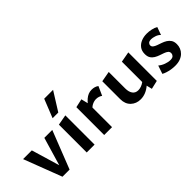

<svg xmlns="http://www.w3.org/2000/svg" viewBox="13 -1351 2005 2005"><g transform="rotate(-45 1015.5 -348.5)"><path d="M172 0 11 -421H140L256 -31H210L325 -421H442L277 0Z M530 0V-411L646 -432V0ZM531 -505 613 -711H744L615 -505Z M788 0V-411L883 -432L904 -346V0ZM884 -264 858 -289Q890 -352 934 -390Q978 -428 1028 -428Q1052 -428 1072 -422Q1092 -416 1107 -404L1062 -304Q1049 -314 1031 -320Q1013 -326 993 -326Q964 -326 934 -311Q904 -296 884 -264Z M1322 7Q1257 7 1214 -34Q1171 -75 1171 -146V-411L1287 -432V-188Q1287 -137 1308.5 -107.5Q1330 -78 1371 -78Q1392 -78 1415 -86Q1438 -94 1458 -109Q1478 -124 1490 -146L1527 -121Q1500 -80 1467 -51.5Q1434 -23 1397.5 -8Q1361 7 1322 7ZM1481 11 1460 -75V-411L1576 -432V-11Z M1825 14Q1794 14 1764.5 9Q1735 4 1710.5 -4Q1686 -12 1669 -22L1700 -114Q1727 -91 1763.5 -77.5Q1800 -64 1831 -64Q1863 -64 1875.5 -78.5Q1888 -93 1888 -109Q1888 -130 1873.5 -142Q1859 -154 1835.5 -162.5Q1812 -171 1786.5 -179.5Q1761 -188 1737.5 -202Q1714 -216 1699.5 -238.5Q1685 -261 1685 -298Q1685 -344 1707.5 -374Q1730 -404 1767.5 -419.5Q1805 -435 1850 -435Q1883 -435 1917.5 -427.5Q1952 -420 1977 -405L1946 -319Q1926 -341 1894 -351Q1862 -361 1844 -361Q1813 -361 1801 -349Q1789 -337 1789 -323Q1789 -304 1804 -292.5Q1819 -281 1842.5 -272.5Q1866 -264 1892.5 -255Q1919 -246 1942.5 -231.5Q1966 -217 1981 -194Q1996 -171 1996 -134Q1996 -105 1985.5 -78.5Q1975 -52 1953.5 -31Q1932 -10 1900 2Q1868 14 1825 14Z"/></g></svg>

Font: Ysabeau Office
Style: Bold
Weight: 700
Designer: Christian Thalmann (Catharsis Fonts)
Version: Version 2.001;gftools[0.9.30]; featfreeze: tnum,lnum,ss02